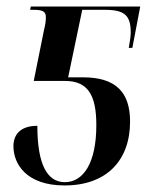

<svg xmlns="http://www.w3.org/2000/svg" viewBox="-20 -556 466 586"><path d="M177 10C306 10 377 -67 377 -185C377 -276 332 -320 233 -320H188L231 -526H301C361 -526 379 -508 379 -457C379 -443 376 -429 373 -410H384L408 -536H74L72 -526H83C112 -526 120 -520 120 -503C120 -495 119 -482 114 -463L83 -309H178C249 -309 274 -265 274 -174C274 -58 234 0 178 0C124 0 94 -54 94 -172C39 -172 21 -142 21 -110C21 -55 61 10 177 10Z"/></svg>

Font: Noto Serif Display Condensed Medium
Style: Italic
Weight: 500
Width: 3
Italic angle: -12°
Designer: Monotype Design Team
Foundry: Monotype Imaging Inc.
Version: Version 2.009